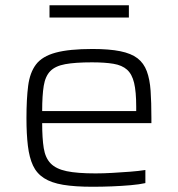

<svg xmlns="http://www.w3.org/2000/svg" viewBox="-20 -705 680 733"><path d="M333 8Q266 8 221 0.5Q176 -7 148 -25Q120 -43 106 -73Q92 -103 86.5 -148Q81 -193 81 -254Q81 -327 87.5 -377.5Q94 -428 117.5 -459Q141 -490 192.5 -504Q244 -518 333 -518Q397 -518 439 -509.5Q481 -501 505 -482.5Q529 -464 540.5 -433Q552 -402 555 -358Q558 -314 558 -255V-235H141Q141 -177 147 -139.5Q153 -102 173.5 -81Q194 -60 234.5 -51.5Q275 -43 345 -43Q375 -43 409.5 -45Q444 -47 477 -49.5Q510 -52 535 -56V-6Q513 -1 479 2Q445 5 407.5 6.5Q370 8 333 8ZM500 -261V-298Q500 -355 492 -388.5Q484 -422 465 -439Q446 -456 413 -461.5Q380 -467 331 -467Q267 -467 229 -460Q191 -453 172 -433.5Q153 -414 147 -377.5Q141 -341 141 -281H520ZM169 -638V-685H472V-638Z"/></svg>

Font: Saira Expanded Light
Style: Regular
Weight: 300
Width: 7
Designer: Hector Gatti with collaboration of the Omnibus-Type team
Foundry: Omnibus-Type
Version: Version 1.101